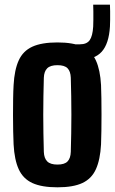

<svg xmlns="http://www.w3.org/2000/svg" viewBox="-20 -790 490 819"><path d="M225 9Q158 9 118.2 -9.2Q78.5 -27.5 60 -67.8Q41.5 -108 38 -174Q37 -197 36.2 -229.8Q35.5 -262.5 35.5 -298.8Q35.5 -335 36 -368.8Q36.5 -402.5 38 -427Q41.5 -492 59.8 -532.2Q78 -572.5 117.8 -590.8Q157.5 -609 225 -609Q292.5 -609 331.8 -590.5Q371 -572 389.2 -531.8Q407.5 -491.5 411 -427Q412 -404 412.5 -371Q413 -338 413 -301.8Q413 -265.5 412.5 -232Q412 -198.5 411 -174Q407.5 -109 389.2 -68.5Q371 -28 331.8 -9.5Q292.5 9 225 9ZM225 -88Q255.5 -88 268.2 -101.5Q281 -115 282 -142Q283 -181.5 283.8 -221Q284.5 -260.5 284.5 -300.5Q284.5 -340.5 283.8 -380Q283 -419.5 282 -458.5Q281 -485.5 268.2 -498.8Q255.5 -512 225 -512Q195 -512 181.5 -498.8Q168 -485.5 167 -458.5Q166 -419.5 165.2 -379.8Q164.5 -340 164.5 -300.2Q164.5 -260.5 165.2 -220.8Q166 -181 167 -142Q168 -115 181.5 -101.5Q195 -88 225 -88ZM321 -535.5Q317.5 -535.5 312 -535.8Q306.5 -536 298.5 -537.5L298 -601Q308.5 -601 313 -601Q317.5 -601 321 -601Q350 -601 362.5 -618.5Q375 -636 377.5 -676.5Q378 -686.5 378.2 -705Q378.5 -723.5 378.2 -742Q378 -760.5 377.5 -770H449Q449.5 -760.5 449.8 -742Q450 -723.5 449.8 -705Q449.5 -686.5 449 -676.5Q444.5 -603.5 414 -569.5Q383.5 -535.5 321 -535.5Z"/></svg>

Font: Big Shoulders Display Thin ExtraBold
Style: Regular
Weight: 800
Version: Version 2.002